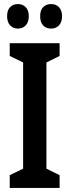

<svg xmlns="http://www.w3.org/2000/svg" viewBox="-20 -927 343 947"><path d="M274 0H28V-63L94 -95V-619L28 -651V-714H274V-651L209 -619V-95L274 -63ZM15 -847Q15 -877 30 -892Q45 -907 68 -907Q92 -907 107 -891.5Q122 -876 122 -847Q122 -818 107 -802Q92 -786 68 -786Q45 -786 30 -802Q15 -818 15 -847ZM178 -847Q178 -877 193 -892Q208 -907 232 -907Q256 -907 271 -891.5Q286 -876 286 -847Q286 -818 271 -802Q256 -786 232 -786Q207 -786 192.5 -802Q178 -818 178 -847Z"/></svg>

Font: Noto Sans Kannada ExtraCondensed SemiBold
Style: Regular
Weight: 600
Width: 2
Designer: Jelle Bosma - Monotype Design Team
Foundry: Monotype Imaging Inc.
Version: Version 2.005; ttfautohint (v1.8.4.7-5d5b)